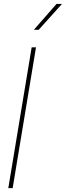

<svg xmlns="http://www.w3.org/2000/svg" viewBox="-20 -972 340 992"><path d="M166 -727.5 45.4 0H22.9L143.6 -727.5ZM154.8 -817.9 272 -951.7H300.3L179.7 -817.9Z"/></svg>

Font: Inter Display Thin
Style: Italic
Weight: 100
Italic angle: -9.39999°
Designer: Rasmus Andersson
Foundry: rsms
Version: Version 4.000;git-a52131595